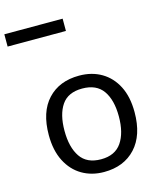

<svg xmlns="http://www.w3.org/2000/svg" viewBox="-167 -970 901 1072"><g transform="rotate(-15 283.0 -433.5)"><path d="M551 -269Q551 -136 483.5 -63Q416 10 301 10Q230 10 174.5 -22.5Q119 -55 87 -117.5Q55 -180 55 -269Q55 -402 122 -474Q189 -546 304 -546Q377 -546 432.5 -513.5Q488 -481 519.5 -419.5Q551 -358 551 -269ZM146 -269Q146 -174 183.5 -118.5Q221 -63 303 -63Q384 -63 422 -118.5Q460 -174 460 -269Q460 -364 422 -418Q384 -472 302 -472Q220 -472 183 -418Q146 -364 146 -269ZM-39 -806V-877H298V-806Z"/></g></svg>

Font: Noto Sans Tifinagh Tawellemmet
Style: Regular
Weight: 400
Designer: JamraPatel
Foundry: JamraPatel LLC
Version: Version 2.006; ttfautohint (v1.8.4.7-5d5b)